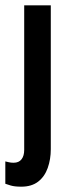

<svg xmlns="http://www.w3.org/2000/svg" viewBox="-20 -508 276 722"><path d="M60 194Q35 194 20 189.5Q5 185 0 183V99Q5 100 13 102Q21 104 31 104Q51 104 61 91Q71 78 71 56V-488H171V53Q171 91 159.5 123.5Q148 156 123.5 175Q99 194 60 194Z"/></svg>

Font: Gabarito
Style: Regular
Weight: 400
Designer: Leandro Assis / Alvaro Franca / Felipe Casaprima
Foundry: Naipe Foundry
Version: Version 1.000